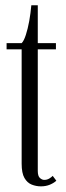

<svg xmlns="http://www.w3.org/2000/svg" viewBox="-20 -684 247 714"><path d="M132 9Q114.5 9 98 2.5Q81.5 -4 71 -22Q60.5 -40 60.5 -75.5V-500.5H4.5V-523.5H60.5Q69 -532 76.2 -554.5Q83.5 -577 88.8 -606.2Q94 -635.5 96.5 -664.5H120.5V-523.5H188V-500.5H120.5V-48.5Q120.5 -29 128.5 -22Q136.5 -15 144.5 -15Q155 -15 163.5 -20.2Q172 -25.5 176 -30L189.5 -12Q180.5 -3.5 165.5 2.8Q150.5 9 132 9Z"/></svg>

Font: Imbue 48pt Light
Style: Regular
Weight: 300
Designer: Tyler Finck
Foundry: Etcetera Type Company
Version: Version 1.102